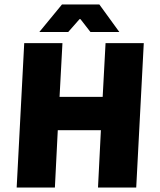

<svg xmlns="http://www.w3.org/2000/svg" viewBox="-20 -844 722 864"><path d="M89 -650H261L248 -408H442L455 -650H627L593 0H421L434 -258H240L227 0H55ZM157 -700 259 -824H427L517 -700H387L342 -758H338L287 -700Z"/></svg>

Font: Kilde Sans Black
Style: Regular
Weight: 900
Italic angle: -3°
Designer: Paul D. Hunt
Foundry: Adobe Systems Incorporated
Version: Version 1.050;PS Version 1.000;hotconv 1.0.70;makeotf.lib2.5